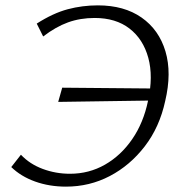

<svg xmlns="http://www.w3.org/2000/svg" viewBox="-20 -687 672 716"><path d="M226 9Q164 9 111 -10Q58 -29 22 -64L58 -110Q91 -75 139.5 -57Q188 -39 241 -39Q312 -39 371.5 -73Q431 -107 473 -168Q515 -229 532 -311Q552 -402 533 -471.5Q514 -541 463 -580.5Q412 -620 333 -620Q279 -620 233.5 -603.5Q188 -587 141 -551L117 -599Q178 -638 232.5 -652.5Q287 -667 345 -667Q443 -667 508 -621.5Q573 -576 597 -495.5Q621 -415 596 -310Q575 -213 520 -141.5Q465 -70 389.5 -30.5Q314 9 226 9ZM197 -307 212 -360 551 -357 539 -312Z"/></svg>

Font: Ysabeau Infant Light
Style: Italic
Weight: 300
Italic angle: -12°
Designer: Christian Thalmann (Catharsis Fonts)
Version: Version 2.001;gftools[0.9.30]; featfreeze: ss01,ss02,lnum